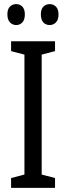

<svg xmlns="http://www.w3.org/2000/svg" viewBox="-20 -915 323 935"><path d="M248 0H34V-48L99 -65V-649L34 -666V-714H248V-666L183 -649V-65L248 -48ZM16 -845Q16 -871 28.5 -883Q41 -895 59 -895Q77 -895 89 -882.5Q101 -870 101 -845Q101 -819 89 -806Q77 -793 59 -793Q41 -793 28.5 -806Q16 -819 16 -845ZM179 -845Q179 -871 191.5 -883Q204 -895 222 -895Q240 -895 252.5 -882.5Q265 -870 265 -845Q265 -819 252.5 -806Q240 -793 222 -793Q203 -793 191 -806Q179 -819 179 -845Z"/></svg>

Font: Noto Sans Kannada ExtraCondensed
Style: Regular
Weight: 400
Width: 2
Designer: Jelle Bosma - Monotype Design Team
Foundry: Monotype Imaging Inc.
Version: Version 2.005; ttfautohint (v1.8.4.7-5d5b)